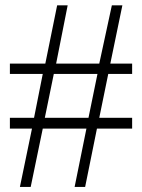

<svg xmlns="http://www.w3.org/2000/svg" viewBox="-20 -697 540 730"><path d="M55.7 13.7 101.6 -208H17.6V-249H109.4L142.6 -416H17.6V-455.1H152.3L197.3 -676.8H237.3L193.4 -455.1H357.4L405.3 -676.8H445.3L399.4 -455.1H482.4V-416H391.6L357.4 -249H482.4V-208H348.6L303.7 13.7H263.7L308.6 -208H142.6L96.7 13.7ZM150.4 -249H316.4L350.6 -416H184.6Z"/></svg>

Font: Menaion Unicode
Style: Regular
Weight: 400
Designer: Aleksandr Andreev
Foundry: Ponomar Technologies, Inc.
Version: 2.0